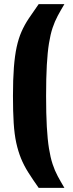

<svg xmlns="http://www.w3.org/2000/svg" viewBox="-20 -763 354 933"><path d="M168 150Q139 109 117.5 75Q96 41 82 6.5Q68 -28 59 -69Q50 -110 46.5 -165.5Q43 -221 43 -297Q43 -378 47.5 -435.5Q52 -493 61 -534.5Q70 -576 84.5 -609Q99 -642 120 -673.5Q141 -705 168 -743H293Q275 -713 260.5 -686Q246 -659 235.5 -627.5Q225 -596 218 -552.5Q211 -509 207.5 -447Q204 -385 204 -297Q204 -209 207.5 -147Q211 -85 218 -41.5Q225 2 235.5 34Q246 66 260.5 93Q275 120 293 150Z"/></svg>

Font: Saira Condensed Black
Style: Regular
Weight: 900
Width: 3
Designer: Hector Gatti with collaboration of the Omnibus-Type team
Foundry: Omnibus-Type
Version: Version 1.101